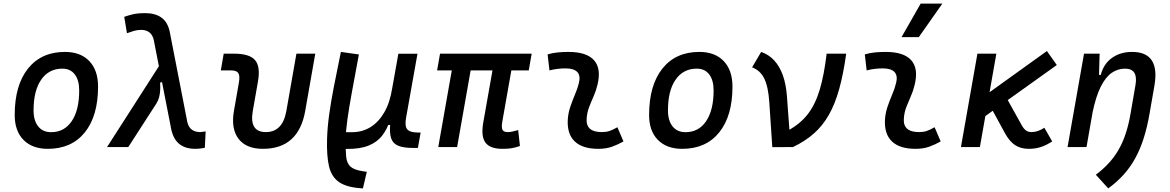

<svg xmlns="http://www.w3.org/2000/svg" viewBox="-20 -815 6485 1064"><path d="M245.1 9.8Q158.7 9.8 110.1 -39.8Q61.5 -89.4 61.5 -177.7Q61.5 -342.8 135.3 -435.1Q209 -527.3 339.8 -527.3Q426.3 -527.3 474.9 -476.6Q523.4 -425.8 523.4 -335Q523.4 -172.4 450 -81.3Q376.5 9.8 245.1 9.8ZM263.2 -82.5Q336.4 -82.5 377.7 -143.8Q418.9 -205.1 418.9 -314Q418.9 -370.6 394.5 -402.6Q370.1 -434.6 325.7 -434.6Q250.5 -434.6 208.3 -373.5Q166 -312.5 166 -203.6Q166 -146.5 191.7 -114.5Q217.3 -82.5 263.2 -82.5Z M1062.5 9.8Q1008.8 9.8 975.6 -15.6Q942.4 -41 929.7 -95.2L832 -593.8Q825.2 -623.5 806.6 -636.5Q788.1 -649.4 763.2 -649.4Q740.7 -649.4 721.4 -643.6Q702.1 -637.7 683.6 -630.9L668.5 -721.7Q688.5 -729 715.3 -735.6Q742.2 -742.2 784.7 -742.2Q838.9 -742.2 873.3 -718.5Q907.7 -694.8 919.9 -642.6L1018.1 -138.7Q1024.9 -109.4 1043.5 -96.2Q1062 -83 1088.9 -83Q1091.3 -83 1098.6 -84Q1106 -85 1119.6 -86.9L1115.2 3.9Q1101.6 6.8 1088.9 8.3Q1076.2 9.8 1062.5 9.8ZM573.2 0 892.6 -498 941.4 -380.4 867.2 -356.9Q868.7 -336.4 867.7 -315.9Q866.7 -295.4 861.8 -276.4Q856.9 -257.3 846.2 -240.7L690.9 0Z M1437 9.8Q1344.2 9.8 1301.8 -45.9Q1259.3 -101.6 1276.4 -200.2L1303.7 -356.4Q1310.5 -394 1301 -409.4Q1291.5 -424.8 1261.2 -424.8H1203.6L1219.7 -517.6H1277.3Q1363.3 -517.6 1393.8 -481.4Q1424.3 -445.3 1409.2 -361.3L1380.9 -200.2Q1360.4 -83 1453.1 -83Q1546.4 -83 1566.9 -200.2L1622.6 -517.6H1727.1L1671.4 -200.2Q1634.3 9.8 1437 9.8Z M1991.2 229 1983.4 228.5Q1900.9 223.1 1858.9 194.1Q1816.9 165 1803.2 106.4Q1789.6 47.9 1792.5 -45.9Q1794.4 -108.9 1804 -179Q1813.5 -249 1830.1 -334.2Q1846.7 -419.4 1869.1 -527.3L1968.8 -513.2Q1946.3 -392.1 1929.9 -303.2Q1913.6 -214.4 1904.8 -150.1Q1896 -85.9 1895 -37.1Q1895 18.6 1898.4 53.7Q1901.9 88.9 1921.6 107.7Q1941.4 126.5 1990.2 133.8L2012.7 137.2ZM1900.4 10.3 1873 9.8 1880.4 -82.5H1932.1Q1987.8 -82.5 2033.2 -110.6Q2078.6 -138.7 2109.9 -192.9Q2141.1 -247.1 2153.3 -325.7L2144.5 -122.6H2112.3L2140.1 -146Q2125 -98.1 2097.2 -62.5Q2069.3 -26.9 2021.7 -7.8Q1974.1 11.2 1900.4 10.3ZM2270.5 4.9Q2217.8 4.9 2188 -6.8Q2158.2 -18.6 2147.9 -47.9Q2137.7 -77.1 2142.6 -129.4L2146.5 -183.6L2137.2 -234.9L2187.5 -517.1H2293.5L2230 -160.6Q2222.2 -116.2 2236.8 -98.4Q2251.5 -80.6 2296.9 -80.6H2311L2295.9 4.9Z M2764.6 9.8Q2695.3 9.8 2669.9 -25.1Q2644.5 -60.1 2658.2 -136.7L2725.6 -517.6H2830.1L2763.7 -141.6Q2758.3 -110.8 2763.9 -96.9Q2769.5 -83 2795.4 -83Q2807.1 -83 2820.3 -86.2Q2833.5 -89.4 2851.6 -94.2L2861.3 -5.9Q2835.9 2.9 2815.7 6.3Q2795.4 9.8 2764.6 9.8ZM2402.3 -424.8 2418.5 -517.6H2926.3L2910.2 -424.8ZM2408.7 0 2500 -517.6H2604.5L2513.2 0Z M3401.4 -109.9 3435.1 -31.2Q3405.3 -14.2 3372.1 -2.2Q3338.9 9.8 3295.9 9.8Q3207.5 9.8 3164.6 -31.7Q3121.6 -73.2 3126.5 -153.3Q3128.9 -189.9 3140.9 -224.6Q3152.8 -259.3 3166.7 -292Q3180.7 -324.7 3188 -355Q3198.2 -395 3179.4 -415.5Q3160.6 -436 3114.3 -436Q3067.9 -436 3024.9 -424.8L3014.6 -513.7Q3043.5 -522 3072.3 -524.7Q3101.1 -527.3 3129.9 -527.3Q3231 -527.3 3272 -481.2Q3313 -435.1 3291 -345.2Q3282.7 -310.5 3269.3 -280.5Q3255.9 -250.5 3244.6 -221.2Q3233.4 -191.9 3231 -157.7Q3225.6 -83 3314.9 -83Q3339.4 -83 3357.7 -89.1Q3376 -95.2 3401.4 -109.9Z M3760.7 9.8Q3674.3 9.8 3625.7 -39.8Q3577.1 -89.4 3577.1 -177.7Q3577.1 -342.8 3650.9 -435.1Q3724.6 -527.3 3855.5 -527.3Q3941.9 -527.3 3990.5 -476.6Q4039.1 -425.8 4039.1 -335Q4039.1 -172.4 3965.6 -81.3Q3892.1 9.8 3760.7 9.8ZM3778.8 -82.5Q3852.1 -82.5 3893.3 -143.8Q3934.6 -205.1 3934.6 -314Q3934.6 -370.6 3910.2 -402.6Q3885.7 -434.6 3841.3 -434.6Q3766.1 -434.6 3723.9 -373.5Q3681.6 -312.5 3681.6 -203.6Q3681.6 -146.5 3707.3 -114.5Q3732.9 -82.5 3778.8 -82.5Z M4259.8 0.5 4243.2 -249Q4237.3 -335.4 4215.1 -380.1Q4192.9 -424.8 4147.9 -441.9L4198.2 -527.3Q4241.2 -512.2 4271 -479.5Q4300.8 -446.8 4318.4 -397.5Q4335.9 -348.1 4340.8 -283.2L4358.9 -38.6ZM4374 0 4259.8 0.5 4347.7 -92.3Q4414.6 -128.4 4456.3 -182.1Q4498 -235.8 4522.5 -317.4Q4546.9 -398.9 4561 -517.6H4669.4Q4653.8 -405.3 4630.6 -321.8Q4607.4 -238.3 4573 -178Q4538.6 -117.7 4489.7 -74.7Q4440.9 -31.7 4374 0Z M5159.2 -109.9 5192.9 -31.2Q5163.1 -14.2 5129.9 -2.2Q5096.7 9.8 5053.7 9.8Q4965.3 9.8 4922.4 -31.7Q4879.4 -73.2 4884.3 -153.3Q4886.7 -189.9 4898.7 -224.6Q4910.6 -259.3 4924.6 -292Q4938.5 -324.7 4945.8 -355Q4956.1 -395 4937.3 -415.5Q4918.5 -436 4872.1 -436Q4825.7 -436 4782.7 -424.8L4772.5 -513.7Q4801.3 -522 4830.1 -524.7Q4858.9 -527.3 4887.7 -527.3Q4988.8 -527.3 5029.8 -481.2Q5070.8 -435.1 5048.8 -345.2Q5040.5 -310.5 5027.1 -280.5Q5013.7 -250.5 5002.4 -221.2Q4991.2 -191.9 4988.8 -157.7Q4983.4 -83 5072.8 -83Q5097.2 -83 5115.5 -89.1Q5133.8 -95.2 5159.2 -109.9ZM4976.1 -609.4 5082 -794.9H5202.1L5071.8 -609.4Z M5398.9 -142.1 5356.9 -227.1 5781.7 -532.2 5836.4 -454.6ZM5305.2 0 5396.5 -517.6H5501.5L5410.2 0ZM5681.6 9.8Q5637.2 9.8 5606 -10.3Q5574.7 -30.3 5548.8 -77.6L5464.4 -232.4L5562 -265.1L5642.1 -121.1Q5653.3 -100.6 5666 -91.8Q5678.7 -83 5695.8 -83Q5713.9 -83 5730.5 -88.6Q5747.1 -94.2 5767.6 -106.9L5811 -31.2Q5776.9 -9.3 5746.8 0.2Q5716.8 9.8 5681.6 9.8Z M5896 0 5987.3 -517.6H6073.7L6070.3 -394L6001 0ZM6253.4 -527.3Q6332 -527.3 6362.8 -480.2Q6393.6 -433.1 6377.4 -340.3L6351.1 -189Q6337.9 -112.3 6318.4 -50.3Q6298.8 11.7 6271.2 61.8Q6243.7 111.8 6206.8 152.8Q6169.9 193.8 6121.6 229L6052.7 153.3Q6093.8 122.6 6125.2 88.1Q6156.7 53.7 6179.9 12.9Q6203.1 -27.8 6219.2 -77.6Q6235.4 -127.4 6245.6 -188L6272.5 -344.2Q6280.3 -389.2 6265.9 -411.9Q6251.5 -434.6 6214.4 -434.6Q6174.8 -434.6 6141.1 -411.6Q6107.4 -388.7 6080.3 -335.2Q6053.2 -281.7 6034.2 -190.4L6058.6 -399.9H6080.1Q6095.7 -460.9 6142.1 -494.1Q6188.5 -527.3 6253.4 -527.3Z"/></svg>

Font: Cascadia Code
Style: Italic
Weight: 400
Italic angle: -10°
Designer: Aaron Bell
Foundry: Saja Typeworks
Version: Version 2407.024